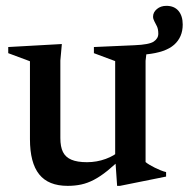

<svg xmlns="http://www.w3.org/2000/svg" viewBox="-20 -610 630 641"><path d="M181.5 -149Q181.5 -120 190.2 -102.5Q199 -85 218.5 -76.8Q238 -68.5 270.5 -68.5Q303 -68.5 333 -79.5Q363 -90.5 379 -107L394 -90Q363.5 -60 339 -40.2Q314.5 -20.5 293.2 -9.5Q272 1.5 251 6Q230 10.5 206 10.5Q141.5 10.5 110.8 -28Q80 -66.5 80 -145.5V-405.5L7.5 -432.5V-453L186.5 -463L181.5 -408ZM508.5 -497.5Q508.5 -512.5 504 -522Q499.5 -531.5 495.2 -539.2Q491 -547 491 -554.5Q491 -569 503.8 -579.8Q516.5 -590.5 535.5 -590.5Q561.5 -590.5 575.8 -573.8Q590 -557 590 -528Q590 -486 561.2 -460.5Q532.5 -435 468.5 -428.5L466 -407V-69Q470.5 -65 478.8 -60Q487 -55 496.8 -50.2Q506.5 -45.5 516.2 -41.5Q526 -37.5 534.5 -35.5V-20.5L380.5 10.5H371L364.5 -84V-406L293.5 -432.5V-453L429 -459Q478 -461 493.2 -471.2Q508.5 -481.5 508.5 -497.5Z"/></svg>

Font: Newsreader 36pt Medium
Style: Regular
Weight: 500
Designer: Hugues Gentile
Foundry: Production Type
Version: Version 1.003